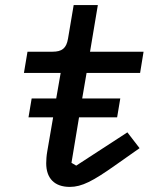

<svg xmlns="http://www.w3.org/2000/svg" viewBox="-20 -718 640 750"><path d="M252.8 12.1C299.7 12.1 343.4 -11 429.3 -71.7L525.2 -139.2L477.6 -201L277.7 -71L259.2 -82L288.7 -259.6H437.5L449.9 -333.5H301.1L318.2 -433.2H527.3L540.8 -516H331.7L362.2 -698.2H267.8L245.7 -567.1C239.3 -529.1 221.9 -516 185 -516H87.4L73.5 -433.2H217L199.6 -333.5H103.7L91.3 -259.6H187.5L164.8 -127.8C161.6 -110.4 160.5 -92 160.5 -80.3C160.5 -22.4 191.8 12.1 252.8 12.1Z"/></svg>

Font: Margiela Mono Italic Medium It
Style: Regular
Weight: 500
Designer: Mike Abbink, Paul van der Laan, Pieter van Rosmalen
Foundry: Bold Monday
Version: Version 2.003 2021